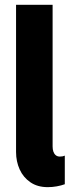

<svg xmlns="http://www.w3.org/2000/svg" viewBox="-20 -772 313 800"><path d="M179.2 7.8Q136.2 7.8 106.7 -12.5Q77.1 -32.7 62 -65.9Q46.9 -99.1 46.9 -138.7V-752H199.2V-161.6Q199.2 -149.4 202.4 -140.1Q205.6 -130.9 212.4 -125.2Q219.2 -119.6 229.5 -119.6Q241.7 -119.6 250 -123.5V-4.4Q235.4 1 216.8 4.4Q198.2 7.8 179.2 7.8Z"/></svg>

Font: Reddit Sans Condensed ExtraBold
Style: Regular
Weight: 800
Designer: Stephen Hutchings
Foundry: Reddit
Version: Version 1.014